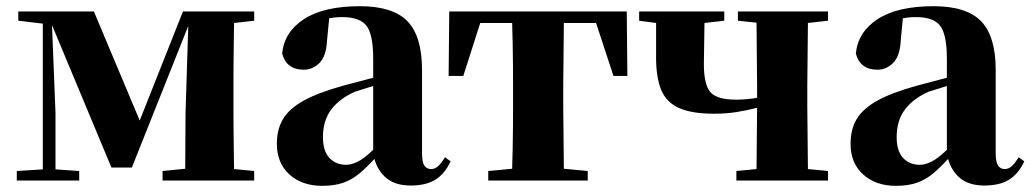

<svg xmlns="http://www.w3.org/2000/svg" viewBox="-20 -583 3328 620"><path d="M118.2 0H34.2V-30.8L118.2 -36.1V-506.8L39.1 -516.1V-545.9H283.2L431.2 -193.8L570.8 -545.9H800.8V-516.1L735.8 -508.8Q735.4 -480 734.9 -443.8Q734.4 -407.7 734.1 -371.8Q733.9 -335.9 733.9 -308.1V-237.8Q733.9 -210 734.1 -174.1Q734.4 -138.2 734.9 -102.1Q735.4 -65.9 735.8 -37.1L800.8 -30.8V0H504.9V-30.8L578.1 -38.1L579.1 -215.8L587.9 -499L405.8 -42H339.8L147.9 -502L159.2 -217.8V-36.1L235.8 -30.8V0Z M1306.2 16.1Q1257.3 16.1 1228.8 -7.1Q1200.2 -30.3 1189 -69.8Q1163.6 -42 1140.1 -22.5Q1116.7 -2.9 1088.4 7.1Q1060.1 17.1 1020 17.1Q955.6 17.1 914.8 -19.5Q874 -56.2 874 -119.1Q874 -164.6 893.6 -198Q913.1 -231.4 959.7 -257.6Q1006.3 -283.7 1087.9 -306.2L1185.1 -332V-393.1Q1185.1 -471.2 1163.6 -499.5Q1142.1 -527.8 1085 -527.8Q1063 -527.8 1043 -523.9L1036.1 -453.1Q1033.7 -401.4 1011.5 -379.6Q989.3 -357.9 960.9 -357.9Q904.8 -357.9 891.1 -410.2Q897.9 -480 961.9 -521.5Q1025.9 -563 1142.1 -563Q1248.5 -563 1295.7 -514.4Q1342.8 -465.8 1342.8 -356.9V-87.9Q1342.8 -59.6 1350.3 -48.3Q1357.9 -37.1 1372.1 -37.1Q1383.3 -37.1 1393.1 -44.9Q1402.8 -52.7 1417 -75.2L1435.1 -62Q1415.5 -20.5 1385 -2.2Q1354.5 16.1 1306.2 16.1ZM1185.1 -99.1V-305.2Q1167.5 -299.8 1152.6 -295.2Q1137.7 -290.5 1127 -287.1Q1078.1 -266.1 1050.5 -230.5Q1022.9 -194.8 1022.9 -140.1Q1022.9 -95.2 1043.7 -73Q1064.5 -50.8 1098.1 -50.8Q1113.8 -50.8 1134 -60.3Q1154.3 -69.8 1185.1 -99.1Z M1632.8 0H1556.6V-30.8L1633.8 -38.1Q1634.8 -66.9 1635.5 -102.8Q1636.2 -138.7 1636.5 -174.3Q1636.7 -210 1636.7 -237.8V-308.1Q1636.7 -335.9 1636.5 -371.8Q1636.2 -407.7 1635.5 -443.8Q1634.8 -480 1633.8 -508.8H1530.8L1476.1 -337.9H1428.7L1430.7 -545.9H2003.9L2005.9 -337.9H1960.9L1904.8 -508.8H1800.8L1798.8 -308.1V-237.8L1800.8 -38.1L1877.9 -30.8V0Z M2362.8 -516.1V-545.9H2653.8V-516.1L2588.9 -508.8L2586.9 -308.1V-237.8L2588.9 -37.1L2653.8 -30.8V0H2357.9V-30.8L2422.9 -37.1L2424.8 -234.9Q2392.6 -226.6 2358.9 -221.2Q2325.2 -215.8 2286.6 -215.8Q2213.9 -215.8 2172.9 -234.1Q2131.8 -252.4 2115.2 -292.5Q2098.6 -332.5 2098.6 -397.9V-508.8L2043.9 -516.1V-545.9H2318.8V-516.1L2254.9 -508.8L2252.9 -377Q2252.9 -310.1 2273.9 -285.6Q2294.9 -261.2 2356 -261.2Q2390.1 -261.2 2424.8 -267.1V-308.1L2422.9 -509.8Z M3158.7 16.1Q3109.9 16.1 3081.3 -7.1Q3052.7 -30.3 3041.5 -69.8Q3016.1 -42 2992.7 -22.5Q2969.2 -2.9 2940.9 7.1Q2912.6 17.1 2872.6 17.1Q2808.1 17.1 2767.3 -19.5Q2726.6 -56.2 2726.6 -119.1Q2726.6 -164.6 2746.1 -198Q2765.6 -231.4 2812.3 -257.6Q2858.9 -283.7 2940.4 -306.2L3037.6 -332V-393.1Q3037.6 -471.2 3016.1 -499.5Q2994.6 -527.8 2937.5 -527.8Q2915.5 -527.8 2895.5 -523.9L2888.7 -453.1Q2886.2 -401.4 2864 -379.6Q2841.8 -357.9 2813.5 -357.9Q2757.3 -357.9 2743.7 -410.2Q2750.5 -480 2814.5 -521.5Q2878.4 -563 2994.6 -563Q3101.1 -563 3148.2 -514.4Q3195.3 -465.8 3195.3 -356.9V-87.9Q3195.3 -59.6 3202.9 -48.3Q3210.4 -37.1 3224.6 -37.1Q3235.8 -37.1 3245.6 -44.9Q3255.4 -52.7 3269.5 -75.2L3287.6 -62Q3268.1 -20.5 3237.5 -2.2Q3207 16.1 3158.7 16.1ZM3037.6 -99.1V-305.2Q3020 -299.8 3005.1 -295.2Q2990.2 -290.5 2979.5 -287.1Q2930.7 -266.1 2903.1 -230.5Q2875.5 -194.8 2875.5 -140.1Q2875.5 -95.2 2896.2 -73Q2917 -50.8 2950.7 -50.8Q2966.3 -50.8 2986.6 -60.3Q3006.8 -69.8 3037.6 -99.1Z"/></svg>

Font: Source Han Serif TW Heavy
Style: Regular
Weight: 900
Designer: Ryoko NISHIZUKA Ë•øÂ°öÊ∂ºÂ≠ê (kana & ideographs); Frank Grie√ühammer (Latin, Greek & Cyrillic); Wenlong ZHANG Âº†ÊñáÈæô 
Foundry: Adobe
Version: Version 2.003;hotconv 1.1.1;makeotfexe 2.6.0